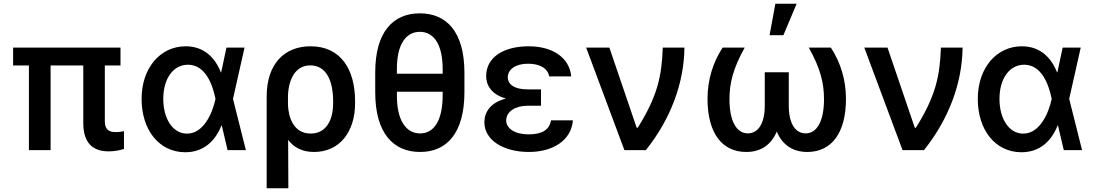

<svg xmlns="http://www.w3.org/2000/svg" viewBox="-20 -799 5826 1022"><path d="M621.4 -545.5H49.7V-450.6H133.9V0H249.3V-450.6H423.3V-143.8C423.3 -34.4 477.6 6.7 558.6 6.7C593.4 6.7 620.4 0 639.9 -6V-100.9C630.3 -98.7 613.6 -95.9 597.3 -95.9C563.9 -95.9 538.4 -105.5 538 -152.7V-450.6H621.4Z M964.5 11.4C1063.9 12.1 1125.7 -48.3 1158.7 -131H1160.5L1191.4 0H1288.7L1220.2 -272.7L1281.6 -545.5H1185.4L1157.3 -414.1H1155.5C1122.9 -496.8 1062.1 -552.6 968.4 -552.6C833.5 -552.6 733.7 -437.9 733.7 -272.7C733.7 -106.5 827.1 10.3 964.5 11.4ZM849.1 -272.7C849.1 -379.3 901.3 -454.5 980.8 -454.5C1075.3 -454.5 1112.6 -344.5 1126.8 -274.1L1127.1 -272.7L1126.8 -271.3C1111.9 -201.3 1066.1 -87.7 975.5 -87.7C899.9 -87.7 849.1 -166.5 849.1 -272.7Z M1399.5 -284.1V203.1H1514.9L1513.8 -54.3C1545.5 -13.5 1588.8 9.9 1651.6 9.9C1787.3 9.9 1870.4 -96.6 1870 -250.7V-260.7C1870 -428.6 1794.4 -552.6 1633.5 -552.6C1495.4 -552.6 1399.5 -461.3 1399.5 -284.1ZM1512.8 -277.7C1512.4 -365.4 1546.2 -451 1631.4 -451C1718.4 -451 1753.2 -366.5 1753.2 -260.7V-250.7C1753.6 -166.5 1720.5 -88.1 1633.5 -88.1C1542.6 -88.1 1515.3 -174.7 1512.8 -240.8Z M2452.1 -307.5V-413.4C2451.7 -629.6 2356.9 -728 2214.8 -728C2072.4 -728 1977.3 -629.3 1977.3 -413.4V-307.5C1977.3 -90.2 2073.5 9.9 2216.3 9.9C2358 9.9 2451.7 -90.2 2452.1 -307.5ZM2092.7 -290.5V-310.7H2336.3V-290.5C2335.9 -155.2 2288.7 -88.8 2216.3 -88.8C2141.3 -88.8 2092.3 -158.4 2092.7 -290.5ZM2092.7 -406.6V-432.2C2092.3 -562.1 2140.3 -629.6 2214.8 -629.6C2287.6 -629.6 2335.9 -565.3 2336.3 -432.2V-406.6Z M2558.2 -148.1C2558.6 -52.2 2660.5 9.9 2795.5 9.9C2922.9 9.9 3021.3 -51.8 3029.5 -158.4H2913.4C2903.8 -108.7 2867.2 -83.8 2793.7 -83.8C2719.8 -83.8 2674.7 -115.4 2674.4 -157.7C2674.7 -205.6 2723.4 -236.2 2788.4 -236.2H2859.7V-323.2H2788.4C2719.5 -323.2 2682.9 -348.7 2682.9 -387.8C2682.9 -428.6 2723 -459.9 2790.5 -459.9C2854 -459.9 2895.6 -435 2903.4 -392.4H3020.6C3011 -492.9 2920.8 -552.6 2794.4 -552.6C2661.2 -552.6 2567.8 -494.7 2567.8 -393.8C2567.8 -346.6 2594.5 -296.2 2673.3 -274.5C2587.7 -252.5 2558.6 -199.9 2558.2 -148.1Z M3303.6 0H3418C3551.5 -167.6 3621.1 -358.3 3623.2 -545.5H3507.8C3502.5 -391.7 3479 -286.2 3374.6 -119H3369L3223.7 -545.5H3100.1Z M3943.9 -545.5H3826.3C3773.8 -464.8 3746.4 -373.2 3746.1 -273.8C3745.7 -90.2 3823.9 9.9 3952.1 9.9C4030.9 9.9 4085.6 -29.1 4114.7 -98.7C4143.8 -29.1 4198.5 9.9 4277.3 9.9C4405.5 9.9 4483.3 -90.2 4483 -273.8C4482.6 -373.2 4455.3 -464.8 4402.7 -545.5H4285.2C4348 -433.2 4366.1 -355.5 4366.1 -270.6C4366.1 -156.6 4329.9 -89.1 4268.1 -89.1C4214.1 -89.1 4178.6 -140.6 4178.6 -236.2V-414.4H4050.8V-236.2C4050.8 -140.6 4014.9 -89.1 3960.9 -89.1C3899.1 -89.1 3862.9 -156.6 3862.9 -270.6C3862.9 -355.5 3881.4 -433.2 3943.9 -545.5ZM4076.3 -611.5H4149.9L4220.5 -779.1H4107.2Z M4784.1 0H4898.4C5032 -167.6 5101.6 -358.3 5103.7 -545.5H4988.3C4983 -391.7 4959.5 -286.2 4855.1 -119H4849.4L4704.2 -545.5H4580.6Z M5415.5 11.4C5514.9 12.1 5576.7 -48.3 5609.7 -131H5611.5L5642.4 0H5739.7L5671.2 -272.7L5732.6 -545.5H5636.4L5608.3 -414.1H5606.5C5573.9 -496.8 5513.1 -552.6 5419.4 -552.6C5284.4 -552.6 5184.7 -437.9 5184.7 -272.7C5184.7 -106.5 5278.1 10.3 5415.5 11.4ZM5300.1 -272.7C5300.1 -379.3 5352.3 -454.5 5431.8 -454.5C5526.3 -454.5 5563.6 -344.5 5577.8 -274.1L5578.1 -272.7L5577.8 -271.3C5562.9 -201.3 5517 -87.7 5426.5 -87.7C5350.9 -87.7 5300.1 -166.5 5300.1 -272.7Z"/></svg>

Font: Magic Ui Pro Semi Bold
Style: Regular
Weight: 600
Designer: Stefan Endress, Andreas Faust
Version: Version 1.000;FEAKit 1.0